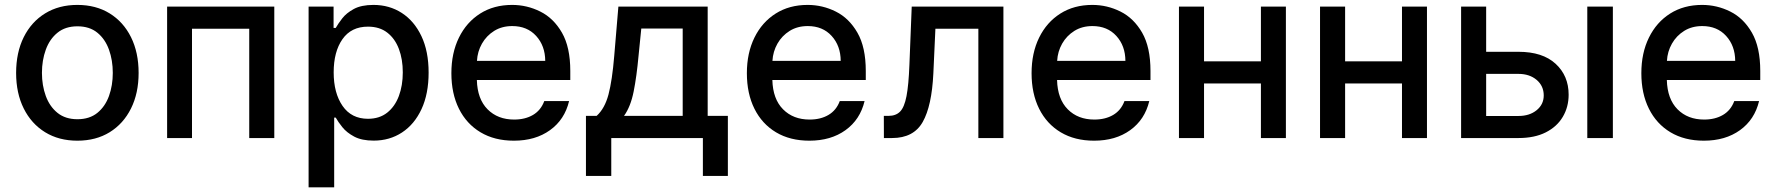

<svg xmlns="http://www.w3.org/2000/svg" viewBox="-20 -573 7374 797"><path d="M301.1 11Q224.4 11 167.3 -24.1Q110.1 -59.3 78.5 -122.7Q46.9 -186.1 46.9 -270.2Q46.9 -355.1 78.5 -418.7Q110.1 -482.2 167.3 -517.4Q224.4 -552.6 301.1 -552.6Q378.2 -552.6 435.2 -517.4Q492.2 -482.2 523.8 -418.7Q555.4 -355.1 555.4 -270.2Q555.4 -186.1 523.8 -122.7Q492.2 -59.3 435.2 -24.1Q378.2 11 301.1 11ZM301.5 -78.1Q351.6 -78.1 384.1 -104.4Q416.5 -130.7 432.4 -174.5Q448.2 -218.4 448.2 -270.6Q448.2 -322.8 432.4 -366.8Q416.5 -410.9 384.1 -437.3Q351.6 -463.8 301.5 -463.8Q251.4 -463.8 218.8 -437.3Q186.1 -410.9 170.1 -366.8Q154.1 -322.8 154.1 -270.6Q154.1 -218.4 170.1 -174.5Q186.1 -130.7 218.8 -104.4Q251.4 -78.1 301.5 -78.1Z M673.7 0V-545.5H1118.6V0H1014.6V-453.8H777V0Z M1261 204.5V-545.5H1364.7V-457H1373.6Q1383.2 -474.1 1400.4 -496.4Q1417.6 -518.8 1448.7 -535.7Q1479.8 -552.6 1530.2 -552.6Q1596.2 -552.6 1647.9 -519.2Q1699.6 -485.8 1729.4 -422.9Q1759.2 -360.1 1759.2 -271.7Q1759.2 -183.6 1729.8 -120.2Q1700.3 -56.8 1648.8 -23.1Q1597.3 10.7 1531.2 10.7Q1481.5 10.7 1450.3 -6Q1419 -22.7 1401.1 -45.1Q1383.2 -67.5 1373.6 -84.9H1367.2V204.5ZM1365.1 -272.7Q1365.1 -186.8 1402 -133.3Q1438.9 -79.9 1507.5 -79.9Q1555 -79.9 1587.2 -105.3Q1619.3 -130.7 1635.7 -174.4Q1652 -218 1652 -272.7Q1652 -327.1 1635.8 -369.9Q1619.7 -412.6 1587.7 -437.5Q1555.8 -462.4 1507.5 -462.4Q1437.9 -462.4 1401.5 -410.3Q1365.1 -358.3 1365.1 -272.7Z M2113.3 11Q2033 11 1974.8 -23.8Q1916.5 -58.6 1885.1 -121.6Q1853.7 -184.7 1853.7 -269.2Q1853.7 -353 1885.1 -416.9Q1916.5 -480.8 1973.2 -516.7Q2029.8 -552.6 2105.8 -552.6Q2167.6 -552.6 2222.8 -525Q2278.1 -497.5 2312.7 -437.3Q2347.3 -377.1 2347.3 -278.4V-240.8H1959.5Q1961.6 -161.9 2003.9 -119.3Q2046.2 -76.7 2114.3 -76.7Q2159.8 -76.7 2192.5 -95.9Q2225.1 -115.1 2239.3 -153.4H2342.3Q2323.9 -76.3 2263.1 -32.7Q2202.4 11 2113.3 11ZM1959.9 -320.3H2243.3Q2242.9 -382.8 2205.6 -423.8Q2168.3 -464.8 2106.5 -464.8Q2063.6 -464.8 2031.4 -444.8Q1999.3 -424.7 1980.6 -391.9Q1962 -359 1959.9 -320.3Z M2412.3 157.3V-92H2456.7Q2490.4 -122.5 2505.9 -180.8Q2521.3 -239 2529.8 -342L2546.9 -545.5H2917.6V-92H3001.4V157.3H2897.7V0H2517.4V157.3ZM2570.3 -92H2813.9V-454.5H2642L2630.7 -342Q2622.9 -256 2610.3 -193Q2597.7 -130 2570.3 -92Z M3339.8 11Q3259.6 11 3201.3 -23.8Q3143.1 -58.6 3111.7 -121.6Q3080.3 -184.7 3080.3 -269.2Q3080.3 -353 3111.7 -416.9Q3143.1 -480.8 3199.8 -516.7Q3256.4 -552.6 3332.4 -552.6Q3394.2 -552.6 3449.4 -525Q3504.6 -497.5 3539.2 -437.3Q3573.9 -377.1 3573.9 -278.4V-240.8H3186.1Q3188.2 -161.9 3230.5 -119.3Q3272.7 -76.7 3340.9 -76.7Q3386.4 -76.7 3419 -95.9Q3451.7 -115.1 3465.9 -153.4H3568.9Q3550.4 -76.3 3489.7 -32.7Q3429 11 3339.8 11ZM3186.4 -320.3H3469.8Q3469.5 -382.8 3432.2 -423.8Q3394.9 -464.8 3333.1 -464.8Q3290.1 -464.8 3258 -444.8Q3225.9 -424.7 3207.2 -391.9Q3188.6 -359 3186.4 -320.3Z M3649.1 0 3648.8 -92H3668.3Q3698.9 -92 3716.4 -109.9Q3734 -127.8 3742.9 -173.8Q3751.8 -219.8 3755 -304L3764.6 -545.5H4145.2V0H4041.2V-453.8H3862.9L3854.4 -268.5Q3848 -133.2 3810.2 -66.6Q3772.4 0 3683.2 0Z M4521.7 11Q4441.4 11 4383.2 -23.8Q4324.9 -58.6 4293.5 -121.6Q4262.1 -184.7 4262.1 -269.2Q4262.1 -353 4293.5 -416.9Q4324.9 -480.8 4381.6 -516.7Q4438.2 -552.6 4514.2 -552.6Q4576 -552.6 4631.2 -525Q4686.4 -497.5 4721.1 -437.3Q4755.7 -377.1 4755.7 -278.4V-240.8H4367.9Q4370 -161.9 4412.3 -119.3Q4454.5 -76.7 4522.7 -76.7Q4568.2 -76.7 4600.9 -95.9Q4633.5 -115.1 4647.7 -153.4H4750.7Q4732.2 -76.3 4671.5 -32.7Q4610.8 11 4521.7 11ZM4368.3 -320.3H4651.6Q4651.3 -382.8 4614 -423.8Q4576.7 -464.8 4514.9 -464.8Q4471.9 -464.8 4439.8 -444.8Q4407.7 -424.7 4389 -391.9Q4370.4 -359 4368.3 -320.3Z M4978 -545.5V-318.5H5214.1V-545.5H5317.8V0H5214.1V-226.6H4978V0H4873.9V-545.5Z M5563.6 -545.5V-318.5H5799.7V-545.5H5903.4V0H5799.7V-226.6H5563.6V0H5459.5V-545.5Z M6149.1 -358H6283.4Q6383.5 -358 6437.5 -308.2Q6491.5 -258.5 6491.5 -180Q6491.5 -128.9 6467.3 -88.1Q6443.2 -47.2 6396.7 -23.6Q6350.1 0 6283.4 0H6045.1V-545.5H6149.1ZM6149.1 -266.3V-91.6H6283.4Q6329.2 -91.6 6358.7 -115.6Q6388.1 -139.6 6388.1 -176.8Q6388.1 -216.3 6358.7 -241.3Q6329.2 -266.3 6283.4 -266.3ZM6568.9 0V-545.5H6675.1V0Z M7052.9 11Q6972.7 11 6914.4 -23.8Q6856.2 -58.6 6824.8 -121.6Q6793.3 -184.7 6793.3 -269.2Q6793.3 -353 6824.8 -416.9Q6856.2 -480.8 6912.8 -516.7Q6969.5 -552.6 7045.5 -552.6Q7107.2 -552.6 7162.5 -525Q7217.7 -497.5 7252.3 -437.3Q7286.9 -377.1 7286.9 -278.4V-240.8H6899.1Q6901.3 -161.9 6943.5 -119.3Q6985.8 -76.7 7054 -76.7Q7099.4 -76.7 7132.1 -95.9Q7164.8 -115.1 7179 -153.4H7282Q7263.5 -76.3 7202.8 -32.7Q7142 11 7052.9 11ZM6899.5 -320.3H7182.9Q7182.5 -382.8 7145.2 -423.8Q7108 -464.8 7046.2 -464.8Q7003.2 -464.8 6971.1 -444.8Q6938.9 -424.7 6920.3 -391.9Q6901.6 -359 6899.5 -320.3Z"/></svg>

Font: Inter Zeller Medium
Style: Regular
Weight: 500
Designer: Rasmus Andersson; Joe Bland
Foundry: zeller
Version: Version 3.015;git-dec3a8cb1